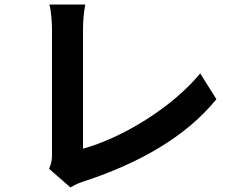

<svg xmlns="http://www.w3.org/2000/svg" viewBox="-20 -780 1040 842"><path d="M289 42C313 27 334 20 349 15C584 -62 794 -178 929 -345L858 -458C730 -303 509 -173 344 -128V-647C344 -687 347 -725 354 -760H197C204 -732 208 -686 208 -647V-105C208 -82 207 -65 195 -40Z"/></svg>

Font: Spoqa Han Sans Neo Bold
Style: Bold
Weight: 700
Designer: [Spoqa Han Sans Neo] Dong-huui Kim  Younghwa Kang  Yujin Lee  [Noto Sans] Ryoko NISHIZUKA  (kana & ideographs); Paul D. 
Foundry: Spoqa (http://www.spoqa-han-sans.com)
Version: Version 1.000